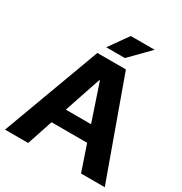

<svg xmlns="http://www.w3.org/2000/svg" viewBox="-190 -969 1048 1107"><g transform="rotate(30 334.0 -415.0)"><path d="M666 0 432 -649H242L2 0H156L213 -171H450L508 0ZM416 -275H248L330 -519H334ZM519 -830H360L270 -703H394Z"/></g></svg>

Font: Play
Style: Bold
Weight: 700
Designer: Jonas Hecksher
Foundry: Jonas Hecksher, Playtypeª, e-types AS
Version: Version 1.002